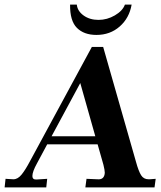

<svg xmlns="http://www.w3.org/2000/svg" viewBox="-67 -810 695 830"><path d="M-9 -35Q10 -35 26.5 -55.5Q43 -76 62 -112L330 -607H379L521 -110Q532 -70 543 -52.5Q554 -35 575 -35H580L606 -37L601 0H302L307 -37L354 -35Q384 -32 386 -63Q386 -74 380 -98L355 -186H137L93 -104Q73 -68 73 -49Q73 -33 91 -34L137 -37L133 0H-47L-43 -37ZM280 -451 156 -221H345ZM236 -790H265Q268 -762 294.5 -743Q321 -724 359 -724Q396 -724 429.5 -743.5Q463 -763 473 -790H502Q492 -732 450.5 -695.5Q409 -659 350 -659Q296 -659 265.5 -689.5Q235 -720 236 -790Z"/></svg>

Font: Unna
Style: Bold Italic
Weight: 700
Italic angle: -8.05°
Designer: Jorge de Buen Unna
Foundry: Omnibus-Type
Version: Version 2.008